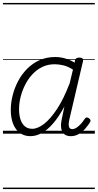

<svg xmlns="http://www.w3.org/2000/svg" viewBox="-20 -905 662 1300"><path d="M186 17Q145 17 115 -4.5Q85 -26 69 -66Q53 -106 53 -161Q53 -208 65.5 -258.5Q78 -309 102.5 -355.5Q127 -402 163.5 -439Q200 -476 248 -497.5Q296 -519 354 -519Q387 -519 420.5 -509.5Q454 -500 485 -481L488 -497Q491 -507 498 -511Q505 -515 517 -515Q534 -515 539.5 -508.5Q545 -502 542 -491L450 -98Q445 -76 445 -61.5Q445 -47 451 -39Q457 -31 469 -31Q484 -31 499 -41Q514 -51 528 -66.5Q542 -82 554 -101Q559 -108 565.5 -109.5Q572 -111 581 -105Q591 -99 592.5 -92Q594 -85 590 -78Q578 -58 558.5 -35.5Q539 -13 514 2Q489 17 460 17Q438 17 423.5 9Q409 1 401.5 -14Q394 -29 393 -48.5Q392 -68 397 -92Q402 -115 406.5 -138Q411 -161 416 -184Q378 -113 339 -68.5Q300 -24 261.5 -3.5Q223 17 186 17ZM109 -165Q109 -127 118.5 -97Q128 -67 148 -50Q168 -33 198 -33Q236 -33 279.5 -67Q323 -101 367.5 -169Q412 -237 452 -342L474 -434Q438 -456 407.5 -463Q377 -470 350 -470Q304 -470 266 -451.5Q228 -433 199 -401.5Q170 -370 150 -330.5Q130 -291 119.5 -248.5Q109 -206 109 -165ZM0 365H622V375H0ZM0 -20H622V0H0ZM0 -505H622V-500H0ZM0 -885H622V-875H0Z"/></svg>

Font: Playwrite AT Guides
Style: Italic
Weight: 400
Italic angle: -13.0072°
Designer: Veronika Burian, José Scaglione
Foundry: TypeTogether
Version: Version 1.002